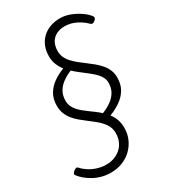

<svg xmlns="http://www.w3.org/2000/svg" viewBox="-401 -1161 1546 1757"><g transform="rotate(-30 372.0 -282.0)"><path d="M233 447Q184 447 139 435Q94 423 55 401.5Q16 380 -14 354.5Q-44 329 -63 303Q-72 292 -65.5 281Q-59 270 -47 262Q-33 250 -22 249Q-11 248 -2 259Q21 286 57.5 309.5Q94 333 139.5 347.5Q185 362 234 362Q278 362 317 348Q356 334 386.5 307Q417 280 434 241Q451 202 451 152Q451 114 436.5 83Q422 52 397.5 25.5Q373 -1 342.5 -25.5Q312 -50 279.5 -74.5Q247 -99 216.5 -124.5Q186 -150 161.5 -180.5Q137 -211 122.5 -248Q108 -285 108 -329Q108 -401 138 -452.5Q168 -504 218.5 -539.5Q269 -575 330 -598Q304 -632 288 -671.5Q272 -711 272 -759Q272 -814 289.5 -859.5Q307 -905 341 -939Q375 -973 423.5 -992Q472 -1011 533 -1011Q586 -1011 639 -990.5Q692 -970 736 -939.5Q780 -909 805 -876Q814 -864 810.5 -853Q807 -842 793 -831Q781 -821 769 -820Q757 -819 748 -829Q724 -854 690.5 -876Q657 -898 617 -912Q577 -926 532 -926Q482 -926 444 -906.5Q406 -887 385.5 -850Q365 -813 365 -760Q365 -723 379.5 -691.5Q394 -660 419.5 -633Q445 -606 476 -581Q507 -556 540.5 -531.5Q574 -507 605 -481Q636 -455 661.5 -425Q687 -395 702 -359.5Q717 -324 717 -280Q717 -207 686 -155.5Q655 -104 603.5 -68.5Q552 -33 489 -9Q514 23 528.5 62Q543 101 543 151Q543 215 519 269Q495 323 452.5 363.5Q410 404 354 425.5Q298 447 233 447ZM440 -62Q497 -84 538 -114.5Q579 -145 601.5 -185Q624 -225 624 -279Q624 -306 613 -330Q602 -354 583 -375.5Q564 -397 539.5 -417.5Q515 -438 487.5 -459Q460 -480 432.5 -501.5Q405 -523 379 -547Q323 -524 283 -493.5Q243 -463 221.5 -423Q200 -383 200 -331Q200 -300 210.5 -275Q221 -250 239.5 -227.5Q258 -205 282 -185Q306 -165 333 -145.5Q360 -126 387.5 -105.5Q415 -85 440 -62Z"/></g></svg>

Font: Playwrite CA
Style: Regular
Weight: 400
Designer: Veronika Burian, José Scaglione
Foundry: TypeTogether
Version: Version 1.002